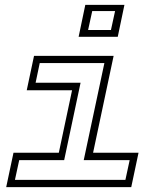

<svg xmlns="http://www.w3.org/2000/svg" viewBox="-20 -770 648 790"><path d="M303.5 -618.5 331 -750H492L464.5 -618.5ZM342.5 -646.5H436.5L453.5 -724.5H359.5ZM5.5 0 35.5 -141.5H222L276.5 -398.5H90L120 -540H447.5L363 -141.5H550L520 0ZM41.5 -30H496L513.5 -111H324.5L409.5 -510.5H143.5L126.5 -429.5H311.5L244 -111H59Z"/></svg>

Font: Tourney Expanded Light
Style: Italic
Weight: 300
Width: 7
Italic angle: -12°
Designer: Tyler Finck
Foundry: Etcetera Type Co
Version: Version 1.010; ttfautohint (v1.8.3)